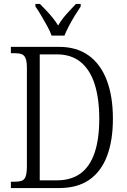

<svg xmlns="http://www.w3.org/2000/svg" viewBox="-20 -951 640 971"><path d="M35 0V-32H54Q76 -32 90 -37Q104 -42 110 -59.5Q116 -77 116 -111V-606Q116 -640 109.5 -656Q103 -672 89.5 -677Q76 -682 53 -682H35V-714H279Q367 -714 427.5 -671Q488 -628 519.5 -546.5Q551 -465 551 -350Q551 -241 521.5 -162.5Q492 -84 432 -42Q372 0 279 0ZM267 -39Q340 -39 387.5 -74Q435 -109 458.5 -178.5Q482 -248 482 -350Q482 -453 458.5 -526Q435 -599 387.5 -637.5Q340 -676 268 -676H181V-39ZM241 -771Q233 -794 218 -820.5Q203 -847 188 -873Q173 -899 159 -918V-931H182Q200 -913 216 -896Q232 -879 246.5 -861Q261 -843 274 -822Q286 -843 300.5 -861Q315 -879 331 -896Q347 -913 364 -931H388V-918Q375 -899 359 -873Q343 -847 329 -820.5Q315 -794 306 -771Z"/></svg>

Font: Noto Serif Khmer Condensed Light
Style: Regular
Weight: 300
Width: 3
Designer: Danh Hong and the Monotype Design Team
Foundry: Monotype Imaging Inc.
Version: Version 2.004